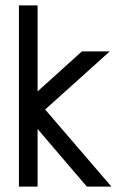

<svg xmlns="http://www.w3.org/2000/svg" viewBox="-20 -690 472 710"><path d="M301 0 119 -213V0H50V-670H119V-352L283 -500H386L147 -285L392 0Z"/></svg>

Font: Sulphur Point
Style: Regular
Weight: 400
Designer: Noponies / Dale Sattler
Foundry: Noponies
Version: Version 1.000; ttfautohint (v1.8)